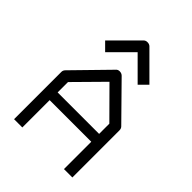

<svg xmlns="http://www.w3.org/2000/svg" viewBox="-215 -909 969 969"><g transform="rotate(45 270.0 -424.5)"><path d="M125 -634 104 -655 241 -792Q249 -800 261 -800Q275 -800 283 -792L420 -655L399 -634L378 -613L262 -729L146 -613ZM119 -244V-49H60V-387Q60 -398 69 -407L246 -588Q253.5 -597 266 -597Q280 -597 289 -588L468 -406Q476 -398 476 -385V-49H416V-244ZM120 -300H416V-373L267 -523L120 -374Z"/></g></svg>

Font: IBM 3270
Style: Regular
Weight: 400
Monospace: yes
Version: Version 2.3.1